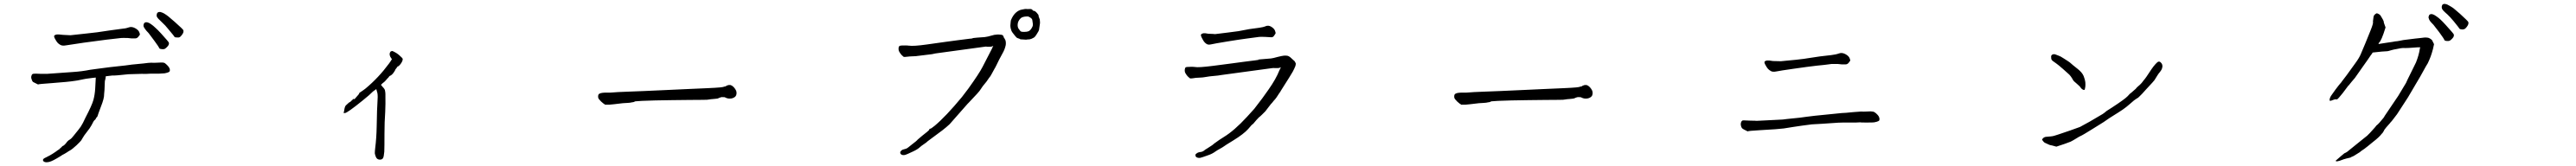

<svg xmlns="http://www.w3.org/2000/svg" viewBox="-20 -822 13540 873"><path d="M866.2 -667Q847.7 -690.4 833 -703.1Q820.3 -714.8 813 -722.7Q805.7 -730.5 803.7 -736.3Q802.7 -743.2 804.7 -750Q806.6 -754.9 811.5 -757.8Q816.4 -759.8 823.2 -758.8Q832 -756.8 842.8 -751Q855.5 -743.2 865.2 -735.4Q879.9 -723.6 898.4 -707Q942.4 -668 943.8 -663.1Q945.3 -658.2 943.8 -652.3Q942.4 -646.5 936.5 -638.7Q930.7 -630.9 925.8 -627.4Q920.9 -624 911.1 -625Q899.4 -625 897.5 -627.9Q897.5 -629.9 866.2 -667ZM790 -609.4Q764.6 -643.6 760.7 -648.4Q748 -661.1 742.2 -669.9Q736.3 -677.7 734.4 -684.6Q733.4 -690.4 736.3 -697.3Q738.3 -702.1 743.2 -704.1Q749 -706.1 755.9 -704.1Q763.7 -702.1 773.4 -695.3Q786.1 -686.5 794.9 -677.7Q809.6 -665 826.2 -646.5Q865.2 -603.5 867.2 -598.6Q869.1 -593.8 867.2 -587.9Q865.2 -582 858.4 -575.2Q851.6 -568.4 846.7 -565.4Q841.8 -562.5 830.6 -563.5Q819.3 -564.5 817.4 -568.4Q814.5 -576.2 790 -609.4ZM527.3 -327.1Q528.3 -305.7 510.7 -261.7Q494.1 -217.8 493.2 -212.9Q491.2 -206.1 488.3 -205.1Q487.3 -204.1 486.3 -203.1Q485.4 -201.2 483.4 -197.3Q481.4 -193.4 478.5 -191.4Q475.6 -189.5 471.7 -183.6Q468.8 -176.8 460.9 -163.1Q453.1 -148.4 436.5 -127.9Q420.9 -108.4 414.1 -95.7Q407.2 -82 399.4 -75.2Q392.6 -68.4 382.8 -58.6Q359.4 -37.1 348.6 -31.2Q337.9 -25.4 333 -21.5Q327.1 -17.6 318.4 -12.7Q309.6 -8.8 296.9 0Q255.9 25.4 239.3 29.3Q218.8 34.2 210 27.3Q205.1 23.4 206.1 17.6Q208 11.7 219.7 6.8Q247.1 -6.8 256.3 -13.2Q265.6 -19.5 271 -22.9Q276.4 -26.4 281.2 -30.3Q286.1 -34.2 289.1 -35.2Q292 -37.1 293.9 -40Q296.9 -43 299.8 -44.9Q302.7 -46.9 304.7 -49.8Q306.6 -53.7 314.5 -56.6Q320.3 -60.5 328.1 -70.3Q335.9 -82 346.7 -87.9Q356.4 -93.8 367.2 -108.4Q378.9 -124 391.6 -138.7Q406.2 -156.2 416 -175.8Q425.8 -196.3 429.7 -204.1Q462.9 -267.6 470.7 -295.4Q478.5 -323.2 480.5 -357.4Q482.4 -391.6 483.4 -412.1Q483.4 -413.1 483.4 -414.1Q474.6 -413.1 464.8 -412.1Q424.8 -407.2 418.9 -405.3Q377.9 -396.5 371.1 -396.5Q341.8 -391.6 251 -384.8Q179.7 -379.9 180.7 -377.9Q180.7 -377.9 179.7 -377.9Q155.3 -389.6 154.3 -390.6Q148.4 -395.5 145.5 -407.2Q142.6 -416 145.5 -423.8Q147.5 -431.6 153.3 -433.6Q156.2 -434.6 170.9 -434.6Q183.6 -434.6 196.3 -433.6Q216.8 -433.6 226.6 -433.6Q233.4 -433.6 267.6 -436.5L364.3 -443.4Q410.2 -446.3 454.1 -455.1Q458 -455.1 490.2 -460Q543 -466.8 557.6 -468.8Q659.2 -479.5 673.8 -482.4Q687.5 -483.4 734.4 -488.3Q761.7 -492.2 775.4 -492.2Q789.1 -491.2 803.7 -492.2Q818.4 -493.2 826.2 -493.2Q837.9 -493.2 840.8 -492.2Q846.7 -491.2 854.5 -483.4Q864.3 -474.6 868.2 -467.8Q873 -460.9 873 -454.1Q873 -446.3 868.2 -443.4Q861.3 -439.5 845.7 -436.5Q839.8 -435.5 815.4 -434.6Q803.7 -434.6 794.9 -434.6Q772.5 -434.6 771.5 -434.6Q748 -432.6 724.6 -433.6Q668 -432.6 655.3 -431.6Q585 -423.8 569.3 -424.8Q553.7 -422.9 536.1 -420.9Q535.2 -408.2 531.2 -395.5Q530.3 -363.3 529.3 -349.6Q528.3 -335.9 527.3 -327.1ZM616.2 -622.1Q582 -618.2 539.1 -613.3Q497.1 -608.4 421.4 -597.7Q345.7 -586.9 327.1 -583.5Q308.6 -580.1 298.3 -585.4Q288.1 -590.8 282.2 -597.7Q276.4 -604.5 269 -618.2Q261.7 -631.8 266.1 -635.7Q270.5 -639.6 278.8 -640.6Q287.1 -641.6 310.5 -638.7Q343.8 -636.7 350.6 -636.7Q365.2 -637.7 431.6 -645.5Q484.4 -651.4 491.2 -652.3Q521.5 -657.2 557.6 -662.1Q588.9 -667 615.2 -669.9Q640.6 -671.9 656.2 -677.7Q671.9 -683.6 689.5 -674.3Q707 -665 711.9 -653.3Q716.8 -641.6 714.8 -638.7Q712.9 -635.7 706.5 -627.9Q700.2 -620.1 690.4 -620.1Q680.7 -620.1 670.9 -620.1Q653.3 -622.1 652.3 -622.1Q625 -623 616.2 -622.1Z M1827.1 -292 1834 -297.9 1835 -301.8 1837.9 -300.8H1839.8H1843.8Q1845.7 -303.7 1849.6 -307.6Q1868.2 -327.1 1869.1 -333V-335H1871.1Q1894.5 -350.6 1901.4 -356.4Q1969.7 -413.1 2024.4 -487.3Q2035.2 -502 2040 -510.7Q2020.5 -535.2 2033.2 -550.8Q2033.2 -550.8 2034.7 -551.8Q2036.1 -552.7 2038.6 -553.2Q2041 -553.7 2043 -553.7Q2065.4 -543.9 2080.1 -530.3Q2095.7 -516.6 2096.7 -512.7Q2097.7 -504.9 2090.8 -493.2Q2081.1 -477.5 2072.3 -472.7H2071.3Q2068.4 -471.7 2065.4 -465.8Q2061.5 -460 2058.6 -457L2057.6 -455.1Q2056.6 -451.2 2053.7 -447.3Q2043.9 -430.7 2033.2 -424.8Q2028.3 -422.9 2026.4 -420.9Q2024.4 -417 2021.5 -414.1Q2018.6 -412.1 2008.8 -400.4Q2002 -392.6 1998 -389.6Q1994.1 -387.7 1982.4 -376Q1987.3 -369.1 1991.2 -365.2Q1997.1 -359.4 2000.5 -354Q2003.9 -348.6 2003.9 -344.7Q2005.9 -335 2005.9 -327.1V-316.4Q2006.8 -276.4 2004.9 -234.4Q2001 -179.7 2001 -120.1Q2001 -45.9 2000 -24.4Q1998 -12.7 1997.1 -2Q1994.1 17.6 1977.5 17.6Q1961.9 17.6 1956.1 3.9Q1951.2 -7.8 1950.2 -15.6Q1950.2 -27.3 1952.1 -42Q1959 -97.7 1960 -155.8Q1960.9 -213.9 1961.9 -239.3Q1962.9 -264.6 1963.9 -280.3Q1966.8 -317.4 1963.9 -332Q1960.9 -343.8 1958 -353.5Q1949.2 -346.7 1940.4 -340.8Q1925.8 -325.2 1885.7 -293Q1804.7 -227.5 1793 -227.5H1790H1786.1L1787.1 -231.4Q1788.1 -234.4 1789.1 -240.2Q1792 -261.7 1797.9 -267.6L1809.6 -278.3Q1812.5 -282.2 1822.3 -287.1Q1825.2 -290 1827.1 -292Z M3159.2 -271.5V-273.4Q3155.3 -274.4 3149.9 -279.3Q3144.5 -284.2 3139.6 -288.1Q3133.8 -293.9 3128.9 -299.8Q3124 -305.7 3124 -311.5Q3123 -325.2 3130.4 -329.1Q3137.7 -333 3147.5 -334L3161.1 -335H3188.5L3202.1 -335.9Q3222.7 -337.9 3266.6 -339.4Q3310.5 -340.8 3366.2 -343.3Q3421.9 -345.7 3483.4 -348.6Q3544.9 -351.6 3600.6 -354Q3656.2 -356.4 3700.7 -358.4Q3745.1 -360.4 3764.6 -362.3Q3779.3 -363.3 3790 -367.2Q3792 -367.2 3793 -367.7Q3793.9 -368.2 3794.9 -368.2Q3798.8 -372.1 3801.8 -372.1Q3806.6 -375 3813.5 -375Q3819.3 -376 3826.2 -372.1Q3833 -368.2 3838.9 -361.3Q3844.7 -354.5 3848.1 -347.7Q3851.6 -340.8 3851.6 -335Q3852.5 -318.4 3841.3 -311Q3830.1 -303.7 3818.4 -303.7Q3807.6 -302.7 3795.9 -307.6Q3793 -309.6 3790 -310.1Q3787.1 -310.5 3786.1 -311.5Q3783.2 -310.5 3780.3 -311Q3777.3 -311.5 3775.4 -311.5Q3772.5 -311.5 3770 -310.5Q3767.6 -309.6 3763.7 -308.6Q3762.7 -307.6 3761.2 -307.6Q3759.8 -307.6 3757.8 -305.7Q3755.9 -305.7 3754.4 -305.2Q3752.9 -304.7 3752 -303.7Q3740.2 -301.8 3729.5 -301.3Q3718.8 -300.8 3707 -298.8Q3702.1 -296.9 3672.9 -296.9Q3643.6 -296.9 3602.5 -296.4Q3561.5 -295.9 3513.7 -295.4Q3465.8 -294.9 3424.8 -293.9Q3383.8 -293 3354.5 -291.5Q3325.2 -290 3319.3 -289.1Q3315.4 -287.1 3311.5 -285.6Q3307.6 -284.2 3303.7 -284.2Q3292 -281.2 3278.8 -280.8Q3265.6 -280.3 3253.9 -279.3Q3232.4 -277.3 3208 -273.9Q3183.6 -270.5 3162.1 -271.5Z M5381.8 -735.4Q5377 -735.4 5375 -735.4Q5355.5 -734.4 5345.7 -726.6Q5329.1 -710.9 5329.1 -690.4Q5329.1 -681.6 5332 -674.8Q5333 -671.9 5341.8 -661.1Q5343.8 -657.2 5348.1 -655.8Q5352.5 -654.3 5361.3 -654.3Q5362.3 -654.3 5364.3 -654.3Q5378.9 -654.3 5387.7 -658.2Q5396.5 -663.1 5403.3 -674.8Q5409.2 -684.6 5409.2 -689.9Q5409.2 -695.3 5409.2 -696.3Q5409.2 -698.2 5406.2 -716.8Q5405.3 -724.6 5392.6 -731.4Q5386.7 -734.4 5384.8 -735.4Q5381.8 -735.4 5381.8 -735.4ZM5293.9 -715.8Q5304.7 -742.2 5320.3 -755.9Q5335 -768.6 5350.6 -771.5Q5371.1 -776.4 5377.9 -774.4Q5381.8 -774.4 5386.7 -774.4Q5403.3 -776.4 5407.2 -769.5Q5409.2 -767.6 5411.1 -765.6Q5412.1 -765.6 5415 -764.6H5416Q5420.9 -764.6 5429.7 -754.9Q5439.5 -744.1 5439.5 -739.3V-735.4Q5440.4 -733.4 5441.4 -731.4Q5442.4 -727.5 5443.4 -724.6Q5446.3 -722.7 5446.3 -709Q5447.3 -706.1 5446.3 -697.3Q5442.4 -668.9 5441.4 -664.1Q5441.4 -661.1 5429.7 -642.6Q5421.9 -628.9 5416 -626V-625Q5400.4 -616.2 5392.6 -615.2Q5375 -614.3 5374 -613.3Q5372.1 -613.3 5359.4 -614.3L5343.8 -615.2Q5340.8 -618.2 5330.1 -621.1Q5324.2 -623 5321.3 -627L5314.5 -634.8Q5298.8 -653.3 5295.9 -662.1Q5291 -675.8 5291 -684.6Q5291 -688.5 5291 -689.5Q5293 -713.9 5293.9 -715.8ZM4718.8 -533.2Q4711.9 -541 4707 -549.8Q4701.2 -560.5 4704.1 -574.2Q4706.1 -581.1 4713.9 -582Q4715.8 -583 4737.3 -583Q4751 -583 4755.9 -582H4756.8Q4781.2 -578.1 4850.6 -587.9Q4919.9 -597.7 4948.2 -601.6Q4976.6 -605.5 5013.7 -610.4Q5050.8 -615.2 5075.2 -618.2L5095.7 -620.1L5087.9 -621.1Q5108.4 -624 5156.2 -627Q5171.9 -628.9 5191.4 -634.8Q5205.1 -639.6 5223.6 -640.6Q5236.3 -640.6 5246.1 -638.7Q5252.9 -636.7 5254.9 -629.9Q5257.8 -624 5257.8 -622.1H5258.8Q5263.7 -614.3 5264.6 -611.3Q5268.6 -600.6 5266.6 -585Q5261.7 -561.5 5249 -540Q5230.5 -506.8 5218.8 -481.4Q5211.9 -467.8 5210.9 -465.8V-464.8H5210Q5208 -460 5192.4 -432.6Q5184.6 -418 5181.6 -416V-415H5180.7Q5168.9 -397.5 5166 -393.6Q5156.2 -380.9 5145.5 -368.2Q5132.8 -350.6 5131.8 -348.1Q5130.9 -345.7 5116.2 -329.1Q5113.3 -326.2 5100.1 -312Q5086.9 -297.9 5073.2 -283.2Q5070.3 -280.3 5066.4 -276.4Q4991.2 -190.4 4971.7 -168.9Q4955.1 -153.3 4933.6 -136.7Q4860.4 -83 4857.4 -80.1Q4849.6 -72.3 4835.9 -63.5Q4821.3 -53.7 4815.4 -47.9Q4802.7 -36.1 4779.3 -25.4Q4744.1 -8.8 4739.3 -7.8Q4729.5 -4.9 4720.7 -7.8Q4711.9 -11.7 4711.9 -20.5Q4711.9 -24.4 4717.8 -30.3Q4724.6 -36.1 4736.3 -38.1Q4746.1 -40 4752.9 -45.9Q4760.7 -51.8 4772.5 -61.5Q4799.8 -82 4803.7 -87.9Q4806.6 -90.8 4829.1 -109.4Q4840.8 -118.2 4852.5 -127.9Q4863.3 -137.7 4864.3 -138.7V-139.6Q4864.3 -145.5 4872.1 -145.5Q4875 -146.5 4892.6 -160.2Q4951.2 -209 5036.1 -311.5L5070.3 -356.4Q5127 -435.5 5144.5 -469.7Q5153.3 -486.3 5193.4 -564.5Q5195.3 -569.3 5198.2 -575.2L5201.2 -581.1L5195.3 -578.1Q5191.4 -576.2 5181.6 -576.2Q5170.9 -576.2 5169.9 -576.2H5168.9Q5163.1 -578.1 5155.3 -576.2L4897.5 -541Q4880.9 -538.1 4878.9 -537.1Q4802.7 -528.3 4798.8 -527.3Q4796.9 -526.4 4788.1 -526.4Q4757.8 -525.4 4745.1 -523.4Q4733.4 -521.5 4729.5 -523.4Q4725.6 -526.4 4718.8 -533.2ZM4718.8 -533.2ZM4745.1 -523.4ZM4772.5 -61.5ZM4752.9 -45.9ZM5223.6 -640.6ZM5191.4 -634.8Z M6598.6 -627.9Q6569.3 -624 6532.2 -619.1Q6495.1 -614.3 6429.2 -603.5Q6363.3 -592.8 6347.2 -588.9Q6331.1 -585 6322.3 -590.8Q6313.5 -596.7 6308.6 -603.5Q6303.7 -610.4 6296.9 -624Q6290 -637.7 6293.9 -641.6Q6297.9 -645.5 6305.2 -647Q6312.5 -648.4 6332 -644.5Q6362.3 -643.6 6367.2 -642.6Q6379.9 -643.6 6438.5 -651.4Q6483.4 -657.2 6490.2 -658.2Q6516.6 -663.1 6546.9 -668.9Q6575.2 -672.9 6597.7 -675.8Q6620.1 -678.7 6633.8 -684.6Q6647.5 -690.4 6662.6 -681.2Q6677.7 -671.9 6682.1 -660.2Q6686.5 -648.4 6684.6 -645.5Q6682.6 -642.6 6677.2 -634.3Q6671.9 -626 6663.1 -626Q6654.3 -626 6646.5 -627Q6630.9 -627.9 6629.9 -627.9Q6606.4 -628.9 6598.6 -627.9ZM6755.9 -413.1Q6735.4 -380.9 6720.7 -357.4Q6710.9 -341.8 6710.9 -341.8V-340.8Q6708 -337.9 6690.4 -310.5Q6680.7 -296.9 6677.7 -294.9L6676.8 -293.9Q6663.1 -276.4 6660.2 -274.4Q6660.2 -274.4 6630.9 -236.3Q6628.9 -234.4 6613.3 -218.8Q6604.5 -210 6596.7 -204.1Q6585.9 -193.4 6567.4 -170.9Q6564.5 -168 6559.6 -165L6541 -143.6Q6517.6 -117.2 6461.9 -83Q6417 -55.7 6414.1 -52.7Q6406.2 -46.9 6391.6 -39.1Q6377 -31.2 6369.1 -25.4Q6351.6 -12.7 6331.1 -5.9Q6295.9 6.8 6290 7.8Q6280.3 9.8 6271.5 5.9Q6263.7 2.9 6263.7 -6.8Q6263.7 -11.7 6270.5 -15.6Q6278.3 -21.5 6290 -22.5Q6299.8 -23.4 6306.6 -28.3Q6314.5 -35.2 6328.1 -43Q6356.4 -60.5 6361.3 -66.4Q6364.3 -69.3 6388.7 -85.9Q6400.4 -93.8 6413.1 -101.6Q6467.8 -134.8 6534.2 -207L6573.2 -250Q6619.1 -308.6 6648.4 -351.6Q6687.5 -407.2 6705.1 -452.1Q6707 -457 6710 -461.9L6712.9 -468.8L6707 -465.8Q6703.1 -463.9 6693.4 -463.9Q6682.6 -463.9 6681.6 -463.9Q6675.8 -464.8 6668 -463.9L6401.4 -427.7Q6384.8 -424.8 6382.8 -424.8Q6334 -420.9 6303.7 -415Q6300.8 -414.1 6292 -414.1Q6261.7 -413.1 6249 -410.2Q6238.3 -408.2 6233.4 -411.1Q6229.5 -414.1 6222.7 -420.9Q6215.8 -428.7 6210.9 -437.5Q6205.1 -448.2 6209 -461.9Q6210 -468.8 6218.8 -469.7Q6219.7 -469.7 6241.2 -470.7Q6255.9 -470.7 6260.7 -469.7Q6278.3 -465.8 6355.5 -475.6Q6424.8 -484.4 6453.1 -488.3Q6481.4 -492.2 6518.6 -497.1Q6555.7 -502 6580.1 -504.9L6599.6 -507.8L6591.8 -508.8Q6642.6 -513.7 6661.1 -514.6Q6670.9 -515.6 6695.3 -522.5Q6718.8 -528.3 6728.5 -529.3Q6741.2 -530.3 6749 -528.3Q6753.9 -527.3 6762.7 -520.5Q6766.6 -517.6 6774.4 -509.8Q6780.3 -503.9 6785.2 -500Q6790 -492.2 6791 -489.3Q6792 -485.4 6789.1 -474.6Q6788.1 -470.7 6783.2 -460.9Q6778.3 -451.2 6775.4 -445.3Q6772.5 -440.4 6755.9 -413.1Z M7659.2 -271.5V-273.4Q7655.3 -274.4 7649.9 -279.3Q7644.5 -284.2 7639.6 -288.1Q7633.8 -293.9 7628.9 -299.8Q7624 -305.7 7624 -311.5Q7623 -325.2 7630.4 -329.1Q7637.7 -333 7647.5 -334L7661.1 -335H7688.5L7702.1 -335.9Q7722.7 -337.9 7766.6 -339.4Q7810.5 -340.8 7866.2 -343.3Q7921.9 -345.7 7983.4 -348.6Q8044.9 -351.6 8100.6 -354Q8156.2 -356.4 8200.7 -358.4Q8245.1 -360.4 8264.6 -362.3Q8279.3 -363.3 8290 -367.2Q8292 -367.2 8293 -367.7Q8293.9 -368.2 8294.9 -368.2Q8298.8 -372.1 8301.8 -372.1Q8306.6 -375 8313.5 -375Q8319.3 -376 8326.2 -372.1Q8333 -368.2 8338.9 -361.3Q8344.7 -354.5 8348.1 -347.7Q8351.6 -340.8 8351.6 -335Q8352.5 -318.4 8341.3 -311Q8330.1 -303.7 8318.4 -303.7Q8307.6 -302.7 8295.9 -307.6Q8293 -309.6 8290 -310.1Q8287.1 -310.5 8286.1 -311.5Q8283.2 -310.5 8280.3 -311Q8277.3 -311.5 8275.4 -311.5Q8272.5 -311.5 8270 -310.5Q8267.6 -309.6 8263.7 -308.6Q8262.7 -307.6 8261.2 -307.6Q8259.8 -307.6 8257.8 -305.7Q8255.9 -305.7 8254.4 -305.2Q8252.9 -304.7 8252 -303.7Q8240.2 -301.8 8229.5 -301.3Q8218.8 -300.8 8207 -298.8Q8202.1 -296.9 8172.9 -296.9Q8143.6 -296.9 8102.5 -296.4Q8061.5 -295.9 8013.7 -295.4Q7965.8 -294.9 7924.8 -293.9Q7883.8 -293 7854.5 -291.5Q7825.2 -290 7819.3 -289.1Q7815.4 -287.1 7811.5 -285.6Q7807.6 -284.2 7803.7 -284.2Q7792 -281.2 7778.8 -280.8Q7765.6 -280.3 7753.9 -279.3Q7732.4 -277.3 7708 -273.9Q7683.6 -270.5 7662.1 -271.5Z M9606.4 -485.4Q9572.3 -480.5 9529.3 -476.6Q9486.3 -471.7 9411.1 -460.9Q9335.9 -450.2 9317.4 -446.3Q9298.8 -442.4 9288.6 -448.2Q9278.3 -454.1 9272.5 -460.9Q9266.6 -467.8 9259.3 -481.4Q9252 -495.1 9256.3 -499Q9260.7 -502.9 9269 -503.9Q9277.3 -504.9 9299.8 -501Q9334 -500 9340.8 -500Q9355.5 -501 9421.9 -507.8Q9474.6 -513.7 9481.4 -515.6Q9511.7 -520.5 9546.9 -525.4Q9579.1 -529.3 9605.5 -532.2Q9630.9 -535.2 9646.5 -541Q9662.1 -546.9 9679.7 -537.6Q9697.3 -528.3 9702.1 -516.6Q9707 -504.9 9705.1 -502Q9703.1 -499 9696.8 -491.2Q9690.4 -483.4 9680.7 -483.4Q9670.9 -483.4 9661.1 -483.4Q9643.6 -485.4 9641.6 -485.4Q9615.2 -485.4 9606.4 -485.4ZM9451.2 -161.1Q9405.3 -154.3 9405.3 -154.3Q9389.6 -151.4 9356.4 -146.5Q9327.1 -142.6 9236.3 -137.7Q9166 -133.8 9167 -130.9Q9166 -131.8 9165 -131.8Q9140.6 -143.6 9139.6 -145.5Q9133.8 -149.4 9130.9 -162.1Q9128.9 -170.9 9131.8 -178.7Q9133.8 -185.5 9139.6 -188.5Q9145.5 -189.5 9157.2 -188.5Q9179.7 -187.5 9182.6 -187.5Q9209 -187.5 9212.9 -186.5Q9214.8 -186.5 9253.9 -188.5L9350.6 -193.4Q9352.5 -194.3 9440.4 -203.1Q9453.1 -205.1 9476.6 -208Q9530.3 -214.8 9544.9 -215.8Q9657.2 -227.5 9661.1 -227.5Q9674.8 -227.5 9721.7 -232.4Q9756.8 -235.4 9762.7 -235.4Q9776.4 -234.4 9791 -235.4Q9805.7 -235.4 9813.5 -236.3Q9825.2 -235.4 9828.1 -234.4Q9834 -232.4 9841.8 -225.6Q9851.6 -216.8 9855.5 -210Q9859.4 -202.1 9859.4 -196.3Q9859.4 -187.5 9854.5 -185.5Q9847.7 -181.6 9832 -178.7Q9826.2 -177.7 9801.8 -177.7Q9790 -177.7 9781.2 -177.7Q9758.8 -177.7 9757.8 -178.7Q9734.4 -176.8 9711.9 -177.7Q9654.3 -177.7 9642.6 -176.8Q9591.8 -173.8 9555.7 -170.9Q9511.7 -168 9503.9 -168Q9493.2 -166 9451.2 -161.1Z M11319.3 -423.8 11304.7 -400.4Q11297.9 -392.6 11293.9 -387.7Q11260.7 -352.5 11257.8 -348.6Q11239.3 -327.1 11223.6 -312.5Q11218.8 -307.6 11214.8 -305.7Q11210.9 -303.7 11207 -300.8Q11202.1 -298.8 11175.8 -275.4Q11157.2 -258.8 11138.7 -246.1Q11130.9 -240.2 11068.4 -201.2Q11043.9 -184.6 11037.1 -179.7Q11028.3 -173.8 10977.5 -142.6Q10926.8 -111.3 10923.8 -110.4Q10908.2 -103.5 10893.6 -93.8Q10877.9 -84 10864.3 -77.1Q10840.8 -67.4 10789.1 -50.8Q10761.7 -58.6 10758.8 -58.6Q10756.8 -57.6 10728.5 -71.3Q10722.7 -74.2 10714.8 -85.9Q10712.9 -88.9 10718.3 -94.2Q10723.6 -99.6 10727.5 -100.6Q10728.5 -101.6 10735.4 -102.5Q10748 -103.5 10758.8 -104.5Q10774.4 -105.5 10800.8 -115.2Q10804.7 -116.2 10861.3 -135.7Q10911.1 -153.3 10913.1 -154.3L10964.8 -182.6Q11008.8 -209 11014.6 -211.9Q11036.1 -223.6 11044.9 -231.4Q11045.9 -232.4 11046.4 -232.4Q11046.9 -232.4 11047.9 -234.4Q11047.9 -235.4 11082 -256.8Q11149.4 -300.8 11164.1 -316.4Q11170.9 -324.2 11174.8 -328.1Q11175.8 -329.1 11183.6 -335Q11206.1 -355.5 11207 -355.5Q11208 -358.4 11217.8 -367.2Q11235.4 -380.9 11247.1 -398.4Q11257.8 -409.2 11289.1 -458Q11294.9 -466.8 11299.8 -472.7Q11312.5 -488.3 11317.4 -492.2Q11324.2 -499 11330.1 -498Q11335.9 -497.1 11341.8 -489.3Q11346.7 -482.4 11346.7 -474.6Q11346.7 -468.8 11343.8 -460Q11341.8 -454.1 11335 -445.3Q11324.2 -432.6 11319.3 -423.8ZM10850.6 -435.5Q10847.7 -438.5 10823.7 -459.5Q10799.8 -480.5 10788.6 -488.3Q10777.3 -496.1 10771.5 -500.5Q10765.6 -504.9 10763.7 -508.8Q10761.7 -512.7 10761.7 -522.5Q10760.7 -527.3 10763.7 -531.2Q10768.6 -536.1 10770.5 -536.1Q10777.3 -538.1 10783.2 -536.1Q10791 -533.2 10800.8 -529.3Q10810.5 -526.4 10828.1 -514.6Q10857.4 -496.1 10860.4 -493.2Q10872.1 -482.4 10899.4 -460.9Q10924.8 -441.4 10932.6 -421.9Q10940.4 -401.4 10941.4 -389.6Q10942.4 -376 10941.4 -366.2Q10939.5 -356.4 10938.5 -351.6Q10937.5 -347.7 10930.7 -349.6Q10923.8 -352.5 10918.9 -358.4Q10913.1 -368.2 10896.5 -381.8Q10877.9 -397.5 10877.9 -399.4Q10864.3 -424.8 10850.6 -435.5Z M12877.9 -710Q12858.4 -733.4 12844.7 -746.1Q12831.1 -757.8 12823.7 -765.6Q12816.4 -773.4 12815.4 -779.3Q12813.5 -786.1 12816.4 -793Q12817.4 -797.9 12822.3 -799.8Q12827.1 -802.7 12835 -800.8Q12842.8 -799.8 12853.5 -793Q12866.2 -786.1 12877 -778.3Q12890.6 -766.6 12910.2 -750Q12953.1 -710.9 12954.6 -706.1Q12956.1 -701.2 12954.6 -695.3Q12953.1 -689.5 12947.3 -681.6Q12941.4 -673.8 12936.5 -670.4Q12931.6 -667 12921.9 -667Q12911.1 -668 12908.2 -670.9Q12908.2 -672.9 12877.9 -710ZM12801.8 -652.3Q12775.4 -686.5 12771.5 -691.4Q12758.8 -704.1 12752.9 -711.9Q12747.1 -720.7 12746.1 -727.5Q12744.1 -733.4 12748 -740.2Q12749 -745.1 12754.9 -747.1Q12759.8 -749 12766.6 -747.1Q12774.4 -745.1 12785.2 -737.3Q12796.9 -729.5 12806.6 -720.7Q12820.3 -708 12836.9 -689.5Q12876 -646.5 12877.9 -641.6Q12879.9 -636.7 12877.9 -630.9Q12876 -625 12869.1 -618.2Q12862.3 -611.3 12857.4 -608.4Q12852.5 -605.5 12841.3 -606.4Q12830.1 -607.4 12829.1 -611.3Q12826.2 -619.1 12801.8 -652.3ZM12580.1 -221.7Q12548.8 -179.7 12544.9 -177.7V-176.8Q12516.6 -145.5 12512.7 -138.7Q12510.7 -131.8 12507.8 -129.9V-128.9Q12503.9 -122.1 12500 -119.1Q12486.3 -100.6 12453.1 -75.2Q12438.5 -62.5 12426.8 -53.7Q12415 -44.9 12409.2 -40Q12403.3 -35.2 12402.3 -35.2Q12392.6 -29.3 12383.8 -21.5L12352.5 -2Q12348.6 0 12341.8 2.9H12340.8Q12335 7.8 12330.1 7.8Q12319.3 9.8 12313.5 11.7Q12305.7 14.6 12303.7 14.6H12302.7Q12301.8 14.6 12278.3 23.4Q12262.7 28.3 12258.8 25.4Q12257.8 24.4 12256.8 23.4Q12258.8 22.5 12261.2 20Q12263.7 17.6 12263.7 17.6Q12266.6 15.6 12285.2 -1Q12300.8 -13.7 12302.7 -15.6Q12311.5 -19.5 12317.4 -23.4L12383.8 -77.1Q12418.9 -105.5 12422.9 -108.4Q12429.7 -114.3 12437.5 -123Q12462.9 -151.4 12463.9 -152.3Q12469.7 -160.2 12471.7 -162.1Q12477.5 -166 12487.3 -176.8Q12513.7 -207 12513.7 -210Q12513.7 -210.9 12514.6 -211.9Q12578.1 -304.7 12585.9 -317.4L12627 -385.7Q12631.8 -397.5 12651.4 -436.5Q12678.7 -491.2 12679.7 -494.1Q12694.3 -531.2 12699.2 -562.5Q12699.2 -566.4 12701.2 -570.3L12702.1 -573.2H12698.2Q12694.3 -573.2 12689.5 -573.2Q12685.5 -573.2 12663.1 -571.3Q12637.7 -569.3 12623 -569.3Q12611.3 -570.3 12599.6 -568.4Q12585.9 -565.4 12574.2 -563.5Q12561.5 -561.5 12551.8 -558.6Q12532.2 -552.7 12529.3 -552.7Q12514.6 -551.8 12500 -550.8L12453.1 -545.9H12452.1L12451.2 -544.9Q12446.3 -536.1 12442.4 -532.2Q12427.7 -509.8 12402.3 -474.6Q12361.3 -417 12358.4 -412.1Q12352.5 -405.3 12341.3 -392.1Q12330.1 -378.9 12325.2 -372.1H12324.2Q12320.3 -366.2 12294.9 -333Q12269.5 -300.8 12263.7 -298.8Q12257.8 -301.8 12245.1 -296.9Q12231.4 -291 12227.5 -292Q12224.6 -292 12225.6 -299.8Q12227.5 -311.5 12237.3 -324.2Q12252.9 -345.7 12256.8 -351.6Q12276.4 -377.9 12288.1 -390.6Q12288.1 -390.6 12289.1 -392.6L12314.5 -425.8L12360.4 -489.3Q12381.8 -518.6 12389.6 -538.1Q12389.6 -538.1 12389.6 -539.1V-538.1Q12399.4 -559.6 12413.1 -593.8Q12434.6 -646.5 12440.4 -661.1Q12457 -702.1 12453.1 -708Q12453.1 -711.9 12456.1 -731.4Q12457 -737.3 12458 -739.3Q12460.9 -744.1 12465.8 -748Q12472.7 -752.9 12474.6 -752Q12487.3 -748 12493.2 -740.2Q12508.8 -714.8 12509.8 -710Q12508.8 -705.1 12519.5 -677.7Q12498 -607.4 12485.4 -597.7Q12483.4 -595.7 12483.4 -593.8L12482.4 -590.8H12485.4L12490.2 -591.8L12528.3 -597.7Q12563.5 -602.5 12571.3 -604.5Q12578.1 -604.5 12592.8 -607.4Q12616.2 -612.3 12620.1 -612.3Q12667 -618.2 12674.8 -619.1Q12680.7 -620.1 12703.1 -622.1Q12725.6 -626 12740.2 -624Q12750 -623 12762.7 -612.3Q12763.7 -611.3 12764.6 -609.4L12774.4 -589.8Q12771.5 -575.2 12768.6 -563.5Q12765.6 -551.8 12762.7 -543Q12756.8 -523.4 12749 -505.9Q12742.2 -488.3 12731.4 -472.7Q12712.9 -440.4 12711.9 -437.5Q12710 -432.6 12676.8 -377Q12638.7 -312.5 12637.7 -310.5Q12627.9 -295.9 12608.9 -266.1Q12589.8 -236.3 12580.1 -221.7Z"/></svg>

Font: ToneOZ-Zhuyin-Tsuipita-TC
Style: Regular
Weight: 400
Designer: ÂÆ£ÂøóÂáåJeffrey Xuan(jeffreyx@gmail.com, ToneOZ.com) ÈòøÂù§(cjkFonts)
Foundry: ToneOZ
Version: Version 0.240710